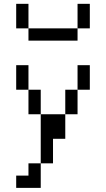

<svg xmlns="http://www.w3.org/2000/svg" viewBox="-20 -832 540 978"><path d="M125 -687.5H62.5V-812.5H125ZM62.5 62.5H125V0H187.5V125H62.5ZM62.5 -500H125V-375H62.5ZM125 -375H187.5V-250H125ZM125 -687.5H375V-625H125ZM187.5 -250H312.5V-125H250V0H187.5ZM312.5 -375H375V-250H312.5ZM375 -500H437.5V-375H375ZM375 -812.5H437.5V-687.5H375Z"/></svg>

Font: 寒蝉点阵体 16px
Style: Regular
Weight: 400
Designer: Designed by Warren2060
Foundry: ChillType
Version: Version 1.000